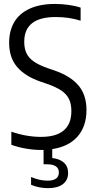

<svg xmlns="http://www.w3.org/2000/svg" viewBox="-20 -770 498 998"><path d="M251.5 5V51.5Q290 55.5 312 75.2Q334 95 334 129Q334 166.5 306.8 187.2Q279.5 208 230 208Q182.5 208 141.5 190.5V150Q185.5 169 227 169Q286 169 286 126.5Q286 105 270.2 94.5Q254.5 84 226 84H206.5V9.5H193Q156.5 9.5 115.2 2.5Q74 -4.5 39 -17.5V-85.5Q117.5 -58.5 193.5 -58.5Q272 -58.5 311.5 -92.2Q351 -126 351 -192.5Q351 -230 338.5 -255.5Q326 -281 298.5 -299.5Q271 -318 223.5 -334.5L188.5 -346.5Q109.5 -374 68.5 -422.5Q27.5 -471 27.5 -547.5Q27.5 -610.5 54.5 -655.8Q81.5 -701 135 -725.2Q188.5 -749.5 265.5 -749.5Q300 -749.5 336.2 -744.5Q372.5 -739.5 399 -730.5V-662.5Q339 -681.5 269.5 -681.5Q106 -681.5 106 -553Q106 -517 118 -492.5Q130 -468 156 -450Q182 -432 227 -416L262 -404Q345.5 -375.5 387.5 -326.2Q429.5 -277 429.5 -198.5Q429.5 -113.5 383.5 -60.8Q337.5 -8 251.5 5Z"/></svg>

Font: Encode Sans Condensed
Style: Regular
Weight: 400
Width: 3
Designer: Multiple Designers
Foundry: Impallari Type
Version: Version 2.000